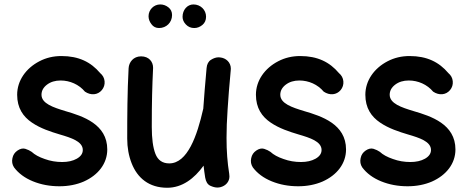

<svg xmlns="http://www.w3.org/2000/svg" viewBox="-20 -800 2123 874"><path d="M443.8 -390.1C453.1 -401.4 457.5 -415 456.1 -430.2C454.6 -445.3 447.8 -457.5 436 -467.3C393.6 -517.6 338.4 -544.9 259.8 -544.9C223.1 -544.9 189.9 -537.1 159.2 -521C98.1 -489.3 58.1 -433.1 58.1 -368.7C58.1 -308.1 85.4 -269 125 -242.2C164.1 -215.3 211.4 -200.2 252 -188C305.2 -172.4 356.9 -155.8 356.9 -117.2C356.9 -101.1 347.7 -87.9 329.6 -77.6C311.5 -67.4 289.1 -62.5 263.2 -62.5C235.4 -62.5 209 -66.9 183.6 -76.2C157.7 -85 138.2 -95.7 124 -108.9C116.2 -114.3 106.4 -119.1 95.2 -122.6C84 -126 71.8 -123 59.6 -114.7C47.4 -106.4 39.6 -95.2 36.6 -80.1C33.2 -64.9 35.6 -50.8 43.9 -38.1C64 -11.2 92.8 10.3 129.9 25.4C167 40.5 207 47.9 250.5 47.9C291.5 47.9 328.6 40.5 361.3 26.4C427.2 -2.9 468.3 -55.7 468.3 -119.6C468.3 -234.9 357.4 -271 277.3 -294.4C222.7 -311 168.9 -328.6 168.9 -368.7C168.9 -386.7 177.2 -401.9 193.8 -414.6C210.4 -427.2 231 -433.6 255.9 -433.6C298.3 -433.6 339.4 -415.5 366.7 -382.8C393.6 -364.7 424.8 -367.2 443.8 -390.1Z M1030.3 -480C1030.8 -482.4 1030.8 -484.9 1030.8 -487.3C1030.8 -516.1 1008.8 -536.1 981.9 -538.6C979.5 -539.1 977.5 -539.1 975.1 -539.1C963.9 -539.1 952.1 -535.2 940.4 -527.8C928.7 -520.5 921.9 -507.8 920.4 -490.2C914.1 -418.5 908.7 -357.9 905.3 -304.7L904.8 -303.2C877.4 -182.1 833.5 -56.2 750.5 -56.2C719.7 -56.2 698.7 -70.8 687.5 -99.6C676.3 -128.4 670.9 -169.4 670.9 -222.2C670.9 -338.4 672.9 -405.8 676.8 -489.3V-492.2C676.8 -518.1 658.7 -543.5 622.1 -543.5C587.4 -543.5 566.9 -517.1 565.4 -489.3C559.6 -379.9 559.1 -272.9 559.1 -169.4C559.1 -128.4 565.9 -90.8 579.1 -57.1C605.5 10.7 658.7 54.7 741.2 54.7C809.6 54.7 864.3 12.7 906.7 -45.9C908.7 -27.8 911.1 -9.8 914.1 8.8C917.5 27.3 924.8 39.6 937 45.4C948.7 50.8 959.5 53.7 969.2 53.7C973.6 53.7 978.5 53.2 982.9 52.2C1008.3 45.9 1024.4 26.4 1024.4 3.4C1024.4 -0.5 1023.9 -4.4 1023.4 -8.8C1015.1 -61.5 1011.2 -110.8 1011.2 -172.9C1011.2 -210.4 1012.7 -253.4 1016.1 -302.2C1019 -351.1 1023.9 -410.2 1030.3 -480ZM918 -724.1C918 -754.9 893.1 -779.8 860.4 -779.8C832.5 -779.8 811 -754.9 811 -723.6C811 -710.9 815.9 -699.2 826.2 -688.5C836.4 -677.7 849.1 -672.4 864.3 -672.4C877.9 -672.4 890.1 -677.2 901.4 -686.5C912.6 -695.8 918 -708.5 918 -724.1ZM763.2 -731.4C763.2 -746.1 757.8 -757.8 746.6 -766.6C735.4 -775.4 722.7 -779.8 709.5 -779.8C679.7 -779.8 656.2 -755.4 656.2 -726.1C656.2 -713.4 660.6 -701.2 669.4 -689.9C677.7 -678.2 689.5 -672.4 704.1 -672.4C737.3 -672.4 763.2 -697.8 763.2 -731.4Z M1530.8 -390.1C1540 -401.4 1544.4 -415 1543 -430.2C1541.5 -445.3 1534.7 -457.5 1522.9 -467.3C1480.5 -517.6 1425.3 -544.9 1346.7 -544.9C1310.1 -544.9 1276.9 -537.1 1246.1 -521C1185.1 -489.3 1145 -433.1 1145 -368.7C1145 -308.1 1172.4 -269 1211.9 -242.2C1251 -215.3 1298.3 -200.2 1338.9 -188C1392.1 -172.4 1443.8 -155.8 1443.8 -117.2C1443.8 -101.1 1434.6 -87.9 1416.5 -77.6C1398.4 -67.4 1376 -62.5 1350.1 -62.5C1322.3 -62.5 1295.9 -66.9 1270.5 -76.2C1244.6 -85 1225.1 -95.7 1210.9 -108.9C1203.1 -114.3 1193.4 -119.1 1182.1 -122.6C1170.9 -126 1158.7 -123 1146.5 -114.7C1134.3 -106.4 1126.5 -95.2 1123.5 -80.1C1120.1 -64.9 1122.6 -50.8 1130.9 -38.1C1150.9 -11.2 1179.7 10.3 1216.8 25.4C1253.9 40.5 1293.9 47.9 1337.4 47.9C1378.4 47.9 1415.5 40.5 1448.2 26.4C1514.2 -2.9 1555.2 -55.7 1555.2 -119.6C1555.2 -234.9 1444.3 -271 1364.3 -294.4C1309.6 -311 1255.9 -328.6 1255.9 -368.7C1255.9 -386.7 1264.2 -401.9 1280.8 -414.6C1297.4 -427.2 1317.9 -433.6 1342.8 -433.6C1385.3 -433.6 1426.3 -415.5 1453.6 -382.8C1480.5 -364.7 1511.7 -367.2 1530.8 -390.1Z M2028.8 -390.1C2038.1 -401.4 2042.5 -415 2041 -430.2C2039.6 -445.3 2032.7 -457.5 2021 -467.3C1978.5 -517.6 1923.3 -544.9 1844.7 -544.9C1808.1 -544.9 1774.9 -537.1 1744.1 -521C1683.1 -489.3 1643.1 -433.1 1643.1 -368.7C1643.1 -308.1 1670.4 -269 1710 -242.2C1749 -215.3 1796.4 -200.2 1836.9 -188C1890.1 -172.4 1941.9 -155.8 1941.9 -117.2C1941.9 -101.1 1932.6 -87.9 1914.6 -77.6C1896.5 -67.4 1874 -62.5 1848.1 -62.5C1820.3 -62.5 1793.9 -66.9 1768.6 -76.2C1742.7 -85 1723.1 -95.7 1709 -108.9C1701.2 -114.3 1691.4 -119.1 1680.2 -122.6C1668.9 -126 1656.7 -123 1644.5 -114.7C1632.3 -106.4 1624.5 -95.2 1621.6 -80.1C1618.2 -64.9 1620.6 -50.8 1628.9 -38.1C1648.9 -11.2 1677.7 10.3 1714.8 25.4C1752 40.5 1792 47.9 1835.4 47.9C1876.5 47.9 1913.6 40.5 1946.3 26.4C2012.2 -2.9 2053.2 -55.7 2053.2 -119.6C2053.2 -234.9 1942.4 -271 1862.3 -294.4C1807.6 -311 1753.9 -328.6 1753.9 -368.7C1753.9 -386.7 1762.2 -401.9 1778.8 -414.6C1795.4 -427.2 1815.9 -433.6 1840.8 -433.6C1883.3 -433.6 1924.3 -415.5 1951.7 -382.8C1978.5 -364.7 2009.8 -367.2 2028.8 -390.1Z"/></svg>

Font: Mikhak SemiBold
Style: Regular
Weight: 600
Designer: Amin Abedi
Version: Version 3.2